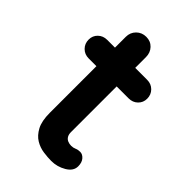

<svg xmlns="http://www.w3.org/2000/svg" viewBox="-198 -728 805 805"><g transform="rotate(45 204.5 -325.0)"><path d="M71 -525H308Q332 -525 348 -509Q364 -493 364 -469Q364 -446 348 -430.5Q332 -415 308 -415H71Q47 -415 31 -431Q15 -447 15 -471Q15 -494 31 -509.5Q47 -525 71 -525ZM178 -650Q204 -650 220.5 -632.5Q237 -615 237 -589V-144Q237 -130 242.5 -121Q248 -112 257.5 -108Q267 -104 278 -104Q290 -104 300 -108.5Q310 -113 323 -113Q337 -113 348.5 -100Q360 -87 360 -64Q360 -36 329.5 -18Q299 0 264 0Q243 0 217.5 -3.5Q192 -7 169.5 -20.5Q147 -34 132 -62Q117 -90 117 -139V-589Q117 -615 134.5 -632.5Q152 -650 178 -650Z"/></g></svg>

Font: zvoove
Style: Bold
Weight: 700
Designer: Vernon Adams (Nunito) & Andrew Paglinawan (Quicksand)
Foundry: zvoove
Version: Version 3.006